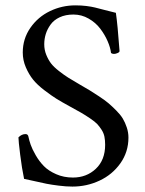

<svg xmlns="http://www.w3.org/2000/svg" viewBox="-20 -686 542 716"><path d="M48.8 -173.8Q61 -186 75.2 -186Q84 -186 85.9 -176.8Q88.9 -162.1 94.5 -146Q100.1 -129.9 113.3 -106.9Q126.5 -84 143.8 -66.4Q161.1 -48.8 189.5 -36.4Q217.8 -23.9 252 -23.9Q302.7 -23.9 337.4 -56.6Q372.1 -89.4 372.1 -146Q372.1 -163.1 369.4 -176.5Q366.7 -189.9 358.6 -202.4Q350.6 -214.8 342.3 -223.6Q334 -232.4 315.9 -244.6Q297.9 -256.8 282.7 -265.6Q267.6 -274.4 238.8 -290Q210 -305.7 190.7 -317.6Q171.4 -329.6 145.3 -349.6Q119.1 -369.6 103.5 -388.9Q87.9 -408.2 76.4 -434.8Q64.9 -461.4 64.9 -490.2Q64.9 -541.5 93.3 -582.3Q121.6 -623 166.3 -644.5Q210.9 -666 261.2 -666Q283.2 -666 302.5 -663.6Q321.8 -661.1 334.2 -658Q346.7 -654.8 370.4 -648.7Q394 -642.6 412.1 -638.2Q418.5 -595.7 425.8 -496.1Q426.3 -491.7 418.7 -488.3Q411.1 -484.9 404.8 -484.9Q397.9 -484.9 394 -488.8Q391.6 -508.8 381.3 -532.5Q371.1 -556.2 354 -578.9Q336.9 -601.6 310.5 -616.7Q284.2 -631.8 253.9 -631.8Q224.6 -631.8 202.6 -621.6Q180.7 -611.3 168.5 -594.2Q156.2 -577.1 150.6 -558.8Q145 -540.5 145 -521Q145 -500 152.6 -481.4Q160.2 -462.9 170.2 -449.7Q180.2 -436.5 200.2 -420.9Q220.2 -405.3 234.9 -396.2Q249.5 -387.2 276.9 -371.1Q300.8 -357.4 314 -349.4Q327.1 -341.3 349.4 -326.7Q371.6 -312 384.3 -301.3Q397 -290.5 413.1 -274.4Q429.2 -258.3 438 -243.7Q446.8 -229 452.9 -210.4Q459 -191.9 459 -172.9Q459 -119.6 429 -77.1Q398.9 -34.7 351.3 -12.5Q303.7 9.8 250 9.8Q226.6 9.8 199.2 6.3Q171.9 2.9 153.6 -0.7Q135.3 -4.4 107.9 -10.7Q80.6 -17.1 69.8 -19Q61.5 -58.1 55.2 -109.6Q48.8 -161.1 48.8 -173.8Z"/></svg>

Font: Crimson
Style: Roman
Weight: 400
Version: Version 0.8